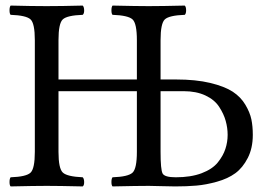

<svg xmlns="http://www.w3.org/2000/svg" viewBox="-20 -667 963 689"><path d="M556.2 -339.8V-122.1Q556.2 -58.1 563.5 -44.4Q570.8 -30.8 610.8 -30.8Q665 -30.8 703.6 -45.4Q742.2 -60.1 761.5 -84Q780.8 -107.9 788.8 -132.6Q796.9 -157.2 796.9 -183.1Q796.9 -208 790 -232.9Q783.2 -257.8 766.6 -283.4Q750 -309.1 717 -324.5Q684.1 -339.8 639.2 -339.8ZM556.2 -522.9V-381.8H611.8Q682.6 -381.8 734.4 -369.4Q786.1 -356.9 815.2 -337.9Q844.2 -318.8 860.6 -291Q877 -263.2 882.1 -238.5Q887.2 -213.9 887.2 -183.1Q887.2 -135.3 869.1 -100.1Q851.1 -64.9 824.5 -45.4Q797.9 -25.9 758.5 -14.9Q719.2 -3.9 685.1 -1Q650.9 2 608.9 2Q589.8 2 558.8 1Q527.8 0 514.2 0Q474.1 0 383.8 2Q379.9 -2 379.9 -13.9Q379.9 -25.9 383.8 -30.8Q439.9 -32.7 455.6 -47.4Q471.2 -62 471.2 -122.1V-339.8H189.9V-122.1Q189.9 -62 205.6 -47.6Q221.2 -33.2 276.9 -30.8Q281.7 -25.9 282 -13.9Q282.2 -2 276.9 2Q189 0 147.9 0Q106 0 18.1 2Q14.2 -2 14.2 -13.9Q14.2 -25.9 18.1 -30.8Q74.2 -32.7 89.6 -47.4Q105 -62 105 -122.1V-522.9Q105 -583 89.6 -597.4Q74.2 -611.8 18.1 -613.8Q14.2 -617.7 14.2 -629.9Q14.2 -642.1 18.1 -647Q94.2 -645 147 -645Q201.2 -645 276.9 -647Q281.7 -642.1 282 -630.1Q282.2 -618.2 276.9 -613.8Q220.7 -611.8 205.3 -597.4Q189.9 -583 189.9 -522.9V-381.8H471.2V-522.9Q471.2 -583 455.6 -597.4Q439.9 -611.8 383.8 -613.8Q379.9 -617.7 379.9 -629.9Q379.9 -642.1 383.8 -647Q471.7 -645 513.2 -645Q561 -645 643.1 -647Q647.9 -642.1 647.9 -630.1Q647.9 -618.2 643.1 -613.8Q586.9 -611.8 571.5 -597.4Q556.2 -583 556.2 -522.9Z"/></svg>

Font: Linux Libertine
Style: Regular
Weight: 400
Designer: Philipp H. Poll
Foundry: Philipp H. Poll
Version: Version 5.3.0 ; ttfautohint (v0.9)